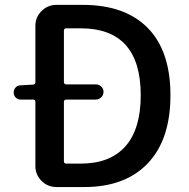

<svg xmlns="http://www.w3.org/2000/svg" viewBox="-20 -756 765 776"><path d="M238.3 -104.5Q238.3 -94.7 248 -94.7H305.7Q424.8 -94.7 486.8 -164.6Q548.8 -234.4 548.8 -371.1Q548.8 -641.6 305.7 -641.6H248Q238.3 -641.6 238.3 -631.8V-424.8Q238.3 -415 248 -415H367.2Q379.9 -415 389.2 -406.2Q398.4 -397.5 398.4 -384.8Q398.4 -372.1 389.2 -362.8Q379.9 -353.5 367.2 -353.5H248Q238.3 -353.5 238.3 -343.8ZM123 -651.4Q123 -686.5 147.9 -711.4Q172.9 -736.3 208 -736.3H314.5Q485.4 -736.3 577.1 -643.1Q668.9 -549.8 668.9 -371.1Q668.9 -192.4 577.6 -96.2Q486.3 0 320.3 0H208Q172.9 0 147.9 -24.9Q123 -49.8 123 -85V-344.7Q123 -353.5 114.3 -353.5H63.5Q51.8 -353.5 43.5 -361.8Q35.2 -370.1 35.2 -381.8Q35.2 -393.6 43 -402.3Q50.8 -411.1 62.5 -411.1L114.3 -414.1Q123 -415 123 -423.8Z"/></svg>

Font: Gen Jyuu GothicX Medium
Style: Regular
Weight: 500
Designer: Ryoko NISHIZUKA (kana &amp; ideographs); Paul D. Hunt (Latin, Greek &amp; Cyrillic); Wenlong ZHANG (bopomofo); Sandoll C
Version: Version 1.058.20140828